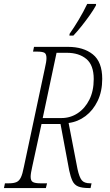

<svg xmlns="http://www.w3.org/2000/svg" viewBox="-42 -951 556 971"><path d="M-22 0 -17 -24H4Q27 -24 41 -30Q55 -36 63.5 -53.5Q72 -71 79 -108L185 -606Q189 -623 191 -635.5Q193 -648 193 -657Q193 -678 183 -684Q173 -690 145 -690H125L130 -714H302Q380 -714 427.5 -676Q475 -638 475 -552Q475 -489 452 -441Q429 -393 390.5 -364Q352 -335 305 -329L350 -96Q359 -55 371.5 -39.5Q384 -24 414 -24H421L416 0H408Q373 0 353.5 -8Q334 -16 324.5 -36Q315 -56 308 -89L264 -324H168L121 -108Q113 -73 113 -57Q113 -36 125 -30Q137 -24 161 -24H196L190 0ZM269 -354Q314 -354 351 -378.5Q388 -403 410 -447Q432 -491 432 -551Q432 -622 394.5 -653Q357 -684 296 -684H244L174 -354ZM309 -771 310 -780Q332 -811 356 -851Q380 -891 399 -931H444L443 -923Q431 -901 411.5 -873.5Q392 -846 370.5 -819Q349 -792 329 -771Z"/></svg>

Font: Noto Serif ExtraCondensed ExtraLight
Style: Italic
Weight: 200
Width: 2
Italic angle: -12°
Designer: Monotype Design Team
Foundry: Monotype Imaging Inc.
Version: Version 2.014; ttfautohint (v1.8.4.7-5d5b)